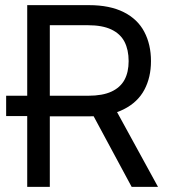

<svg xmlns="http://www.w3.org/2000/svg" viewBox="-20 -727 657 747"><path d="M3.9 -275.4H135.7V-354.5H3.9ZM85.9 -707V0H173.8V-628.9H322.3C359.4 -628.9 389.6 -623.4 413.1 -612.3C436.5 -601.2 453.6 -585.3 464.4 -564.5C475.1 -543.6 480.5 -518.6 480.5 -489.3C480.5 -460.6 475.1 -436.4 464.4 -416.5C453.6 -396.6 436.7 -381.3 413.6 -370.6C390.5 -359.9 360.4 -354.5 323.2 -354.5H133.8V-274.4H327.1C380.5 -274.4 425.3 -283.5 461.4 -301.8C497.6 -320 524.3 -345.2 541.5 -377.4C558.8 -409.7 567.4 -446.9 567.4 -489.3C567.4 -532.2 558.8 -570.1 541.5 -603C524.3 -635.9 497.6 -661.5 461.4 -679.7C425.3 -697.9 380.2 -707 326.2 -707ZM594.7 0 420.9 -317.4H321.3L492.2 0Z"/></svg>

Font: Pretendard Variable
Style: Regular
Weight: 400
Designer: Base glyphs from Inter by Rasmus Andersson; Hangeul glyphs from Noto Sans CJK(Source Han Sans) by Jang Soo-young and Kan
Foundry: Kil Hyung-jin
Version: Version 1.309;Glyphs 3.2 (3225)